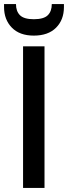

<svg xmlns="http://www.w3.org/2000/svg" viewBox="-43 -929 336 949"><path d="M71 0V-700H177V0ZM124 -753Q54 -753 15.5 -792.5Q-23 -832 -23 -894V-909H36Q36 -873 56 -853.5Q76 -834 124 -834Q173 -834 193 -853.5Q213 -873 213 -909H273V-894Q273 -831 234 -792Q195 -753 124 -753Z"/></svg>

Font: Firefly Display Medium
Style: Regular
Weight: 500
Designer: Colophon Foundry, Jonny Pinhorn
Foundry: Colophon Foundry
Version: Version 1.200; ttfautohint (v1.8.3)